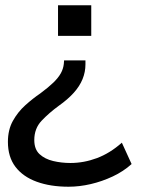

<svg xmlns="http://www.w3.org/2000/svg" viewBox="-20 -519 545 728"><path d="M240 189Q171 189 119 170Q67 151 38.5 113.5Q10 76 10 19Q10 -27 29 -61Q48 -95 76.5 -120.5Q105 -146 133 -165Q164 -188 182.5 -206Q201 -224 210.5 -241Q220 -258 222 -277L223 -290H304V-275Q304 -246 293 -219Q282 -192 259.5 -167Q237 -142 203 -118Q166 -91 138 -61.5Q110 -32 110 12Q110 47 130 65.5Q150 84 181.5 91.5Q213 99 247 99Q298 99 347.5 80.5Q397 62 442 22L479 103Q448 131 407.5 150Q367 169 324 179Q281 189 240 189ZM200 -383V-499H326V-383Z"/></svg>

Font: Nunito Sans 12pt ExtraLight 6pt Medium
Style: Regular
Weight: 500
Version: Version 3.101;gftools[0.9.27]